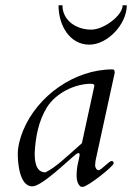

<svg xmlns="http://www.w3.org/2000/svg" viewBox="-20 -708 511 743"><path d="M300.3 15.1C318.8 15.1 419.9 -64.5 419.9 -76.2C419.9 -81.5 417 -85 412.1 -85C401.4 -85 372.6 -49.3 360.8 -49.3C354.5 -49.3 348.1 -59.1 348.1 -67.9C348.1 -73.7 350.1 -87.9 350.1 -87.9L423.8 -425.8C423.8 -431.6 423.8 -439.5 415.5 -439.5C268.6 -439.5 125 -337.9 69.3 -202.6C58.1 -175.3 48.8 -141.6 48.8 -111.8C48.8 -77.1 55.7 13.2 105 13.2C142.6 13.2 246.1 -89.8 273.4 -110.4C277.8 -113.8 281.2 -115.7 284.2 -115.7C288.1 -115.7 288.1 -110.8 288.1 -107.9C285.2 -84 276.4 -68.8 276.4 -26.4C276.4 -12.2 280.3 4.4 291 13.2C293.5 15.1 296.4 15.1 300.3 15.1ZM114.3 -116.7C117.2 -176.8 129.4 -240.7 161.6 -292.5C195.3 -347.2 268.6 -383.8 332 -383.8C337.9 -383.8 345.2 -382.8 345.2 -376L296.9 -153.8C232.9 -97.2 198.7 -63 156.2 -41C116.2 -41 114.3 -88.9 114.3 -116.7ZM325.7 -535.2C396.5 -535.2 470.7 -614.7 470.7 -687.5H454.6C454.6 -647.9 381.8 -593.3 333 -593.3C274.4 -593.3 221.7 -629.4 221.7 -687.5H206.5C206.5 -608.4 250.5 -535.2 325.7 -535.2Z"/></svg>

Font: Cardo
Style: Italic
Weight: 400
Designer: David J. Perry
Foundry: David J. Perry
Version: Version 0.99